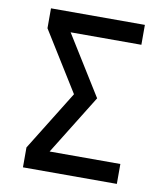

<svg xmlns="http://www.w3.org/2000/svg" viewBox="-82 -805 765 874"><g transform="rotate(10 300.0 -367.5)"><path d="M83 0V-92L254 -368L83 -643V-735H517V-643H190L361 -368L190 -92H517V0Z"/></g></svg>

Font: Iosevka Semibold Extended
Style: Regular
Weight: 600
Width: 7
Monospace: yes
Designer: Belleve Invis
Foundry: Belleve Invis
Version: Version 32.5.0; ttfautohint (v1.8.4)